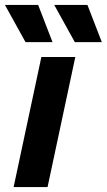

<svg xmlns="http://www.w3.org/2000/svg" viewBox="-53 -755 431 775"><path d="M2 0 114 -525H251L139 0ZM-33 -735H101L159 -585H50ZM166 -735H300L358 -585H249Z"/></svg>

Font: Radio Canada Condensed
Style: Bold Italic
Weight: 700
Width: 3
Italic angle: -12°
Designer: Charles Daoud, Etienne Aubert Bonn, Alexandre Saumier Demers, Jacques Le Bailly
Foundry: Radio-Canada
Version: Version 2.104; ttfautohint (v1.8.4.7-5d5b);gftools[0.9.28.de